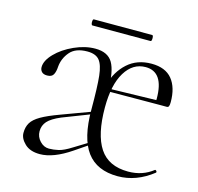

<svg xmlns="http://www.w3.org/2000/svg" viewBox="-92 -690 824 799"><g transform="rotate(15 320.0 -290.5)"><path d="M304 -228Q304 -326 299 -372Q294 -418 278 -437.5Q262 -457 226 -457Q175 -457 151 -428.5Q127 -400 124 -364Q123 -343 116 -330Q109 -317 89 -317Q73 -317 65.5 -325Q58 -333 58 -345Q58 -373 88 -404Q118 -435 164.5 -456Q211 -477 255 -477Q309 -477 330 -441Q351 -405 351 -324L356 -251Q356 -135 394.5 -76.5Q433 -18 518 -18Q580 -18 625 -54H626Q629 -54 631.5 -50.5Q634 -47 632 -44Q561 12 481 12Q391 12 347.5 -46.5Q304 -105 304 -228ZM359 -331 566 -336V-320L360 -319ZM497 -477Q557 -477 586 -441.5Q615 -406 615 -343Q615 -330 612.5 -325Q610 -320 604 -320H554L555 -342Q555 -457 477 -457Q422 -457 389 -403Q356 -349 356 -251L336 -342Q353 -403 394 -440Q435 -477 497 -477ZM56 -61Q56 -87 67 -105Q78 -123 105.5 -139Q133 -155 185 -174L312 -221L315 -211L191 -163Q151 -146 135 -128Q119 -110 119 -85Q119 -61 136 -43Q153 -25 175 -25Q195 -25 216.5 -30Q238 -35 271 -56L351 -105L352 -95L277 -44Q202 7 144 7Q102 7 79 -15Q56 -37 56 -61ZM212 -580Q212 -593 217 -593H468Q473 -593 473 -580Q473 -567 468 -567H217Q215 -567 213.5 -571Q212 -575 212 -580Z"/></g></svg>

Font: Cormorant Unicase Light
Style: Regular
Weight: 300
Designer: Christian Thalmann (Catharsis Fonts)
Foundry: Catharsis Fonts
Version: Version 4.000